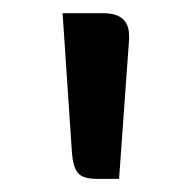

<svg xmlns="http://www.w3.org/2000/svg" viewBox="-20 -710 294 292"><path d="M161.1 -438H127Q105.5 -438 98.1 -447.5Q90.8 -457 89.4 -478L75.2 -689.9H137.2Q176.3 -689.9 176.3 -655.8V-649.9Z"/></svg>

Font: Artifika
Style: Regular
Weight: 400
Designer: Yulya Zhdanova, Ivan Petrov | Cyreal.org
Foundry: Cyreal.org
Version: Version 1.102; ttfautohint (v1.8.4.7-5d5b)